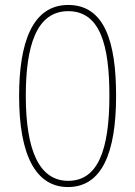

<svg xmlns="http://www.w3.org/2000/svg" viewBox="-20 -745 545 774"><path d="M448 -359C448 -573 403 -725 255 -725C109 -725 57 -570 57 -358C57 -120 124 9 254 9C389 9 448 -125 448 -359ZM84 -359C84 -558 126 -700 255 -700C385 -700 421 -560 421 -359C421 -139 374 -16 255 -16C139 -16 84 -137 84 -359Z"/></svg>

Font: Noto Sans Hebrew SemiCondensed Thin
Style: Regular
Weight: 100
Width: 4
Designer: Monotype Design Team
Foundry: Monotype Imaging Inc.
Version: Version 2.004